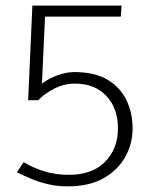

<svg xmlns="http://www.w3.org/2000/svg" viewBox="-20 -586 531 682"><path d="M116 -230Q136 -252 171.5 -270.5Q207 -289 247 -289Q316 -289 357.5 -245.5Q399 -202 399 -130Q399 -58 353.5 -11.5Q308 35 224 35Q178 35 138.5 23Q99 11 64 -10L40 26Q64 38 91.5 49.5Q119 61 151.5 68.5Q184 76 220 76Q296 76 347 47.5Q398 19 424.5 -28Q451 -75 451 -130Q451 -184 429.5 -229.5Q408 -275 362.5 -302.5Q317 -330 243 -330Q218 -330 187 -319.5Q156 -309 129 -289L140 -527H409L412 -566H95L80 -230Z"/></svg>

Font: Catamaran Thin
Style: Regular
Weight: 100
Designer: Pria Ravichandran
Version: Version 2.000